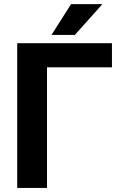

<svg xmlns="http://www.w3.org/2000/svg" viewBox="-20 -923 597 943"><path d="M64.5 0ZM529.8 -592.3H210.9V0H64.5V-710.9H529.8ZM329.1 -902.8H482.9L347.7 -751.5H232.9Z"/></svg>

Font: Roboto-o
Style: o-Bold
Weight: 700
Designer: Google
Version: Version 2.134; 2016; ttfautohint (v1.6)